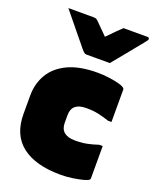

<svg xmlns="http://www.w3.org/2000/svg" viewBox="-157 -929 830 1034"><g transform="rotate(20 258.0 -412.0)"><path d="M363 -639H229Q222 -639 216.5 -643Q211 -647 199 -661Q192 -670 175 -690.5Q158 -711 136 -738Q114 -765 92 -792Q70 -819 52 -841H194Q205 -841 210.5 -839Q216 -837 223 -830L290 -763Q316 -790 334 -808Q352 -826 368 -841H505Q516 -841 516 -832Q516 -828 513 -823.5Q510 -819 498 -804Q487 -791 468.5 -768Q450 -745 429.5 -720Q409 -695 391 -673Q373 -651 363 -639ZM319 -568Q353 -568 386.5 -563.5Q420 -559 445 -552Q470 -545 477 -537Q480 -534 480 -529V-344H460Q427 -355 397.5 -361.5Q368 -368 327 -368Q245 -368 245 -298V-253Q245 -218 267 -200Q289 -183 327 -183Q368 -183 397.5 -189Q427 -195 460 -206H480V-21Q480 -16 477 -13Q470 -6 445.5 0.5Q421 7 387 12Q353 17 319 17Q175 17 97.5 -43Q20 -103 20 -223V-328Q20 -396 52 -450.5Q84 -505 150.5 -536.5Q217 -568 319 -568Z"/></g></svg>

Font: Recursive Sn Lnr St XBk
Style: Regular
Weight: 1000
Version: Version 1.079;hotconv 1.0.112;makeotfexe 2.5.65598; ttfautoh